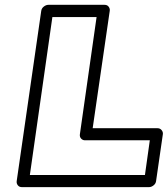

<svg xmlns="http://www.w3.org/2000/svg" viewBox="-20 -746 691 791"><path d="M48.8 0 149.9 -701.2Q151.4 -711.9 160.6 -719Q169.9 -726.1 179.2 -726.1H411.1Q421.9 -726.1 427.7 -718.3Q433.6 -710.4 432.1 -701.2L361.8 -217.8H628.9Q639.6 -217.8 646 -209.7Q652.3 -201.7 650.9 -192.9L623 0Q621.6 10.7 612.5 17.8Q603.5 24.9 594.2 24.9H69.8Q59.1 24.9 53.2 17.1Q47.4 9.3 48.8 0ZM103 -24.9H577.1L597.2 -168H330.1Q320.8 -168 314.2 -175Q307.6 -182.1 309.1 -192.9L377.9 -675.8H195.8Z"/></svg>

Font: Trueno Black Outline
Style: Italic
Weight: 900
Width: 6
Designer: Julieta Ulanovsky
Foundry: Julieta Ulanovsky
Version: Version 3.001b | FøM Fix